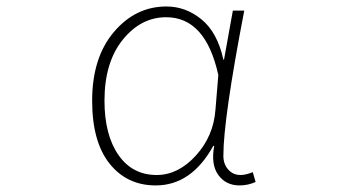

<svg xmlns="http://www.w3.org/2000/svg" viewBox="-20 -560 1040 593"><path d="M460.9 12.7Q372.1 12.7 318.4 -54.7Q264.6 -122.1 264.6 -249Q264.6 -381.8 331.5 -460.9Q398.4 -540 494.1 -540Q553.7 -540 602.5 -500Q651.4 -460 669.9 -376H671.9L699.2 -527.3H734.4Q669.9 -192.4 669.9 -79.1Q669.9 -52.7 685.1 -36.1Q700.2 -19.5 722.7 -19.5Q739.3 -19.5 760.7 -28.3L769.5 2Q746.1 12.7 719.7 12.7Q677.7 12.7 654.3 -19.5Q630.9 -51.8 641.6 -109.4H638.7Q571.3 12.7 460.9 12.7ZM463.9 -19.5Q530.3 -19.5 585 -79.6Q639.6 -139.6 645.5 -221.7L654.3 -328.1Q615.2 -506.8 493.2 -506.8Q415 -506.8 358.9 -437Q302.7 -367.2 302.7 -249Q302.7 -143.6 345.7 -81.5Q388.7 -19.5 463.9 -19.5Z"/></svg>

Font: Gen Shin Gothic Monospace ExtraLight
Style: Regular
Weight: 200
Designer: [Source Han Sans]
Ryoko NISHIZUKA  (kana & ideographs); Paul D. Hunt (Latin, Greek & Cyrillic); Wenlong ZHANG  (bopomofo
Version: Version 1.002.20150607